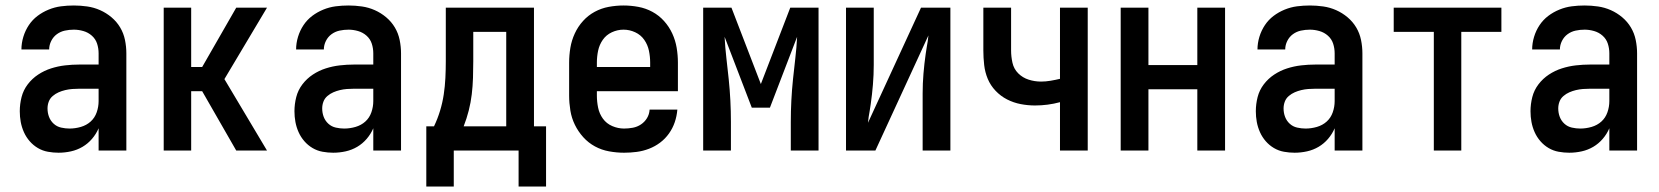

<svg xmlns="http://www.w3.org/2000/svg" viewBox="-20 -548 6040 699"><path d="M193 8Q174 8 154.5 4.5Q135 1 118 -9Q101 -19 88 -34Q75 -49 67 -67Q59 -85 55.5 -104Q52 -123 52 -143Q52 -169 58.5 -194.5Q65 -220 81 -241Q97 -262 119 -276.5Q141 -291 166 -299Q191 -307 217 -310Q243 -313 269 -313H339V-354Q339 -372 333.5 -389Q328 -406 314.5 -418Q301 -430 283.5 -435Q266 -440 249 -440Q232 -440 216 -436.5Q200 -433 187 -423.5Q174 -414 166.5 -399Q159 -384 159 -368H58Q58 -391 65 -414Q72 -437 85 -456.5Q98 -476 116.5 -490Q135 -504 157 -513Q179 -522 202 -525Q225 -528 249 -528Q273 -528 297.5 -524.5Q322 -521 344.5 -511Q367 -501 386 -485Q405 -469 417.5 -448Q430 -427 435 -402.5Q440 -378 440 -354V0H339V-81Q330 -60 315 -42.5Q300 -25 280.5 -13.5Q261 -2 238.5 3Q216 8 193 8ZM233 -80Q254 -80 274.5 -86Q295 -92 310 -105.5Q325 -119 332 -139Q339 -159 339 -180V-225H269Q256 -225 243 -224Q230 -223 217.5 -220Q205 -217 193.5 -212Q182 -207 172 -198.5Q162 -190 157.5 -178Q153 -166 153 -153Q153 -137 158.5 -122.5Q164 -108 175.5 -97.5Q187 -87 202.5 -83.5Q218 -80 233 -80Z M576 0V-520H676V-304H716L840 -520H952L797 -260L952 0H840L716 -216H676V0Z M1193 8Q1174 8 1154.5 4.5Q1135 1 1118 -9Q1101 -19 1088 -34Q1075 -49 1067 -67Q1059 -85 1055.5 -104Q1052 -123 1052 -143Q1052 -169 1058.5 -194.5Q1065 -220 1081 -241Q1097 -262 1119 -276.5Q1141 -291 1166 -299Q1191 -307 1217 -310Q1243 -313 1269 -313H1339V-354Q1339 -372 1333.5 -389Q1328 -406 1314.5 -418Q1301 -430 1283.5 -435Q1266 -440 1249 -440Q1232 -440 1216 -436.5Q1200 -433 1187 -423.5Q1174 -414 1166.5 -399Q1159 -384 1159 -368H1058Q1058 -391 1065 -414Q1072 -437 1085 -456.5Q1098 -476 1116.5 -490Q1135 -504 1157 -513Q1179 -522 1202 -525Q1225 -528 1249 -528Q1273 -528 1297.5 -524.5Q1322 -521 1344.5 -511Q1367 -501 1386 -485Q1405 -469 1417.5 -448Q1430 -427 1435 -402.5Q1440 -378 1440 -354V0H1339V-81Q1330 -60 1315 -42.5Q1300 -25 1280.5 -13.5Q1261 -2 1238.5 3Q1216 8 1193 8ZM1233 -80Q1254 -80 1274.5 -86Q1295 -92 1310 -105.5Q1325 -119 1332 -139Q1339 -159 1339 -180V-225H1269Q1256 -225 1243 -224Q1230 -223 1217.5 -220Q1205 -217 1193.5 -212Q1182 -207 1172 -198.5Q1162 -190 1157.5 -178Q1153 -166 1153 -153Q1153 -137 1158.5 -122.5Q1164 -108 1175.5 -97.5Q1187 -87 1202.5 -83.5Q1218 -80 1233 -80Z M1968 131H1868V0H1632V131H1532V-88H1560Q1573 -115 1582 -144.5Q1591 -174 1595.5 -204Q1600 -234 1601.5 -264.5Q1603 -295 1603 -325V-520H1924V-88H1968ZM1823 -88V-432H1703V-325Q1703 -295 1702 -264.5Q1701 -234 1697.5 -204.5Q1694 -175 1686.5 -145.5Q1679 -116 1668 -88Z M2252 8Q2225 8 2197.5 3Q2170 -2 2146 -15Q2122 -28 2103.5 -48.5Q2085 -69 2073 -93.5Q2061 -118 2056.5 -145.5Q2052 -173 2052 -200V-320Q2052 -347 2056.5 -374Q2061 -401 2072.5 -426Q2084 -451 2102.5 -471.5Q2121 -492 2145 -505Q2169 -518 2196 -523Q2223 -528 2250 -528Q2277 -528 2304 -523Q2331 -518 2355 -505Q2379 -492 2397.5 -471.5Q2416 -451 2427.5 -426Q2439 -401 2443.5 -374Q2448 -347 2448 -320V-216H2153V-200Q2153 -178 2157.5 -156Q2162 -134 2175 -116Q2188 -98 2209 -89Q2230 -80 2252 -80Q2268 -80 2284 -83Q2300 -86 2313.5 -95Q2327 -104 2335.5 -118Q2344 -132 2345 -149H2446Q2444 -125 2436.5 -103Q2429 -81 2415.5 -62Q2402 -43 2383.5 -29Q2365 -15 2343 -6.5Q2321 2 2298 5Q2275 8 2252 8ZM2347 -304V-320Q2347 -342 2342.5 -363.5Q2338 -385 2325.5 -403Q2313 -421 2292.5 -430.5Q2272 -440 2250 -440Q2228 -440 2207.5 -430.5Q2187 -421 2174.5 -403Q2162 -385 2157.5 -363.5Q2153 -342 2153 -320V-304Z M2540 0V-520H2643L2750 -242L2857 -520H2960V0H2859V-104Q2859 -143 2861 -182Q2863 -221 2867 -259.5Q2871 -298 2875.5 -336.5Q2880 -375 2882 -414L2783 -156H2717L2618 -414Q2620 -375 2624.5 -336.5Q2629 -298 2633 -259.5Q2637 -221 2639 -182Q2641 -143 2641 -104V0Z M3060 0V-520H3161V-312Q3161 -276 3158 -240Q3155 -204 3150 -169L3146 -143Q3144 -133 3142.5 -122.5Q3141 -112 3140 -101L3333 -520H3440V0H3339V-208Q3339 -244 3342 -280Q3345 -316 3350 -351L3354 -377Q3356 -387 3357.5 -397.5Q3359 -408 3360 -419L3167 0Z M3839 0V-176Q3817 -170 3794 -167Q3771 -164 3748 -164Q3722 -164 3696 -169Q3670 -174 3646.5 -186Q3623 -198 3604.5 -217.5Q3586 -237 3576 -261Q3566 -285 3563 -311.5Q3560 -338 3560 -364V-520H3661V-364Q3661 -342 3666 -319.5Q3671 -297 3687 -281Q3703 -265 3725 -258Q3747 -251 3770 -251Q3787 -251 3804.5 -254Q3822 -257 3839 -261V-520H3940V0Z M4060 0V-520H4161V-311H4339V-520H4440V0H4339V-223H4161V0Z M4693 8Q4674 8 4654.5 4.5Q4635 1 4618 -9Q4601 -19 4588 -34Q4575 -49 4567 -67Q4559 -85 4555.5 -104Q4552 -123 4552 -143Q4552 -169 4558.5 -194.5Q4565 -220 4581 -241Q4597 -262 4619 -276.5Q4641 -291 4666 -299Q4691 -307 4717 -310Q4743 -313 4769 -313H4839V-354Q4839 -372 4833.5 -389Q4828 -406 4814.5 -418Q4801 -430 4783.5 -435Q4766 -440 4749 -440Q4732 -440 4716 -436.5Q4700 -433 4687 -423.5Q4674 -414 4666.5 -399Q4659 -384 4659 -368H4558Q4558 -391 4565 -414Q4572 -437 4585 -456.5Q4598 -476 4616.5 -490Q4635 -504 4657 -513Q4679 -522 4702 -525Q4725 -528 4749 -528Q4773 -528 4797.5 -524.5Q4822 -521 4844.5 -511Q4867 -501 4886 -485Q4905 -469 4917.5 -448Q4930 -427 4935 -402.5Q4940 -378 4940 -354V0H4839V-81Q4830 -60 4815 -42.5Q4800 -25 4780.5 -13.5Q4761 -2 4738.5 3Q4716 8 4693 8ZM4733 -80Q4754 -80 4774.5 -86Q4795 -92 4810 -105.5Q4825 -119 4832 -139Q4839 -159 4839 -180V-225H4769Q4756 -225 4743 -224Q4730 -223 4717.5 -220Q4705 -217 4693.5 -212Q4682 -207 4672 -198.5Q4662 -190 4657.5 -178Q4653 -166 4653 -153Q4653 -137 4658.5 -122.5Q4664 -108 4675.5 -97.5Q4687 -87 4702.5 -83.5Q4718 -80 4733 -80Z M5200 0V-432H5054V-520H5446V-432H5300V0Z M5693 8Q5674 8 5654.5 4.5Q5635 1 5618 -9Q5601 -19 5588 -34Q5575 -49 5567 -67Q5559 -85 5555.5 -104Q5552 -123 5552 -143Q5552 -169 5558.5 -194.5Q5565 -220 5581 -241Q5597 -262 5619 -276.5Q5641 -291 5666 -299Q5691 -307 5717 -310Q5743 -313 5769 -313H5839V-354Q5839 -372 5833.5 -389Q5828 -406 5814.5 -418Q5801 -430 5783.5 -435Q5766 -440 5749 -440Q5732 -440 5716 -436.5Q5700 -433 5687 -423.5Q5674 -414 5666.5 -399Q5659 -384 5659 -368H5558Q5558 -391 5565 -414Q5572 -437 5585 -456.5Q5598 -476 5616.5 -490Q5635 -504 5657 -513Q5679 -522 5702 -525Q5725 -528 5749 -528Q5773 -528 5797.5 -524.5Q5822 -521 5844.5 -511Q5867 -501 5886 -485Q5905 -469 5917.5 -448Q5930 -427 5935 -402.5Q5940 -378 5940 -354V0H5839V-81Q5830 -60 5815 -42.5Q5800 -25 5780.5 -13.5Q5761 -2 5738.5 3Q5716 8 5693 8ZM5733 -80Q5754 -80 5774.5 -86Q5795 -92 5810 -105.5Q5825 -119 5832 -139Q5839 -159 5839 -180V-225H5769Q5756 -225 5743 -224Q5730 -223 5717.5 -220Q5705 -217 5693.5 -212Q5682 -207 5672 -198.5Q5662 -190 5657.5 -178Q5653 -166 5653 -153Q5653 -137 5658.5 -122.5Q5664 -108 5675.5 -97.5Q5687 -87 5702.5 -83.5Q5718 -80 5733 -80Z"/></svg>

Font: Iosevka Curly Semibold
Style: Regular
Weight: 600
Monospace: yes
Designer: Belleve Invis
Foundry: Belleve Invis
Version: Version 22.1.2; ttfautohint (v1.8.4)